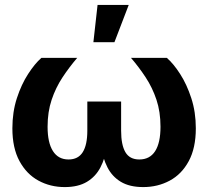

<svg xmlns="http://www.w3.org/2000/svg" viewBox="-20 -760 854 788"><path d="M245.6 7.8Q186.5 7.8 137.7 -18.8Q88.9 -45.4 59.8 -99.1Q30.8 -152.8 30.8 -233.4Q30.8 -300.3 49.3 -357.2Q67.9 -414.1 95.5 -456.5Q123 -499 149.9 -522.5H296.9Q264.2 -484.4 236.3 -442.1Q208.5 -399.9 191.9 -350.3Q175.3 -300.8 175.3 -239.7Q175.3 -174.3 197.3 -139.9Q219.2 -105.5 261.2 -105.5Q300.8 -105.5 319.6 -135.5Q338.4 -165.5 338.4 -223.6V-343.3H477.1V-223.6Q477.1 -165.5 494.6 -135.5Q512.2 -105.5 551.8 -105.5Q594.7 -105.5 616.7 -139.6Q638.7 -173.8 638.7 -239.7Q638.7 -301.3 622.1 -350.8Q605.5 -400.4 577.9 -442.4Q550.3 -484.4 517.6 -522.5H664.6Q691.9 -499 719.2 -456.5Q746.6 -414.1 765.1 -357.2Q783.7 -300.3 783.7 -233.4Q783.7 -152.3 754.6 -98.6Q725.6 -44.9 676.5 -18.6Q627.4 7.8 567.9 7.8Q511.7 7.8 475.8 -13.9Q439.9 -35.6 420.7 -73.7Q401.4 -111.8 395 -159.7H418.5Q412.1 -111.3 392.3 -73.2Q372.6 -35.2 336.7 -13.7Q300.8 7.8 245.6 7.8ZM363.3 -586.9 380.4 -739.7H508.3L449.7 -586.9Z"/></svg>

Font: Inter 28pt
Style: Bold
Weight: 700
Designer: Rasmus Andersson
Foundry: rsms
Version: Version 4.001;git-66647c0bb